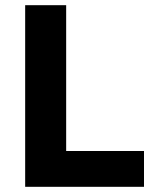

<svg xmlns="http://www.w3.org/2000/svg" viewBox="-20 -720 592 740"><path d="M77 -700H235V-138H535V0H77Z"/></svg>

Font: Montserrat-Arabic SemiBold
Style: Regular
Weight: 600
Designer: Mohamed Gaber
Foundry: Kief Type Foundry
Version: Version 5.008;PS 005.008;hotconv 1.0.88;makeotf.lib2.5.64775